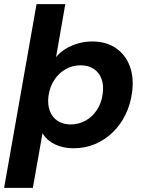

<svg xmlns="http://www.w3.org/2000/svg" viewBox="-50 -710 693 935"><path d="M-30 205 128 -690H268L223 -432Q243 -456 270 -472.5Q297 -489 330 -498.5Q363 -508 399 -508Q467 -508 514 -476Q561 -444 582 -388Q603 -332 593 -259Q585 -200 560.5 -150.5Q536 -101 498 -64.5Q460 -28 412 -8Q364 12 309 12Q274 12 244 3Q214 -6 192 -22.5Q170 -39 157 -61L110 205ZM294 -104Q334 -104 367.5 -123Q401 -142 423 -176Q445 -210 450 -253Q456 -294 444.5 -325.5Q433 -357 406.5 -374.5Q380 -392 342 -392Q303 -392 269.5 -373Q236 -354 214 -320Q192 -286 186 -242Q181 -201 192.5 -170Q204 -139 230.5 -121.5Q257 -104 294 -104Z"/></svg>

Font: DM Sans 36pt ExtraBold
Style: Italic
Weight: 800
Italic angle: -10°
Designer: Colophon Foundry, Jonny Pinhorn
Foundry: Colophon Foundry
Version: Version 4.004;gftools[0.9.30]